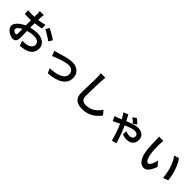

<svg xmlns="http://www.w3.org/2000/svg" viewBox="388 -2473 4224 4224"><g transform="rotate(45 2500.0 -361.0)"><path d="M429 -808Q428 -800 426.5 -785Q425 -770 423.5 -754.5Q422 -739 421 -727Q419 -699 417.5 -664Q416 -629 415 -590Q414 -551 413.5 -512Q413 -473 413 -436Q413 -396 413.5 -347.5Q414 -299 415.5 -251Q417 -203 418 -163.5Q419 -124 419 -101Q419 -44 405.5 -12Q392 20 369 33Q346 46 315 46Q281 46 241.5 31.5Q202 17 167 -8Q132 -33 109.5 -66.5Q87 -100 87 -137Q87 -185 123.5 -231Q160 -277 219 -316.5Q278 -356 345 -380Q413 -405 484 -417Q555 -429 612 -429Q688 -429 748.5 -403.5Q809 -378 845 -330.5Q881 -283 881 -216Q881 -157 858 -109Q835 -61 787 -27Q739 7 662 26Q628 33 595 36Q562 39 533 42L492 -74Q524 -74 555 -75Q586 -76 613 -81Q655 -89 689.5 -106Q724 -123 744.5 -150.5Q765 -178 765 -217Q765 -254 745 -279Q725 -304 690.5 -317.5Q656 -331 611 -331Q547 -331 483 -317.5Q419 -304 358 -281Q313 -264 276.5 -240Q240 -216 219 -191Q198 -166 198 -142Q198 -129 206.5 -117Q215 -105 228.5 -96Q242 -87 256.5 -81.5Q271 -76 282 -76Q296 -76 305 -86Q314 -96 314 -121Q314 -148 313 -199Q312 -250 310.5 -311.5Q309 -373 309 -432Q309 -475 309.5 -519.5Q310 -564 310 -605Q310 -646 310.5 -677.5Q311 -709 311 -725Q311 -736 310 -752Q309 -768 308 -784Q307 -800 305 -808ZM721 -699Q759 -681 805 -655Q851 -629 893.5 -603Q936 -577 962 -557L907 -466Q889 -482 859 -502.5Q829 -523 794.5 -543.5Q760 -564 727.5 -582.5Q695 -601 672 -613ZM112 -640Q155 -635 187 -634Q219 -633 247 -633Q285 -633 332 -636.5Q379 -640 427.5 -646.5Q476 -653 523 -662Q570 -671 608 -682L610 -571Q569 -562 520 -554Q471 -546 421.5 -540Q372 -534 327.5 -530.5Q283 -527 250 -527Q202 -527 171 -528Q140 -529 114 -532Z M1148 -417Q1171 -421 1199 -428.5Q1227 -436 1250 -443Q1276 -451 1318 -464Q1360 -477 1410 -490Q1460 -503 1511 -512.5Q1562 -522 1607 -522Q1684 -522 1742.5 -493Q1801 -464 1833.5 -410.5Q1866 -357 1866 -283Q1866 -214 1835.5 -158.5Q1805 -103 1745 -62Q1685 -21 1597 4Q1509 29 1396 36L1348 -74Q1433 -77 1505.5 -90Q1578 -103 1632.5 -128Q1687 -153 1717.5 -192.5Q1748 -232 1748 -285Q1748 -325 1729 -354.5Q1710 -384 1677 -401Q1644 -418 1597 -418Q1562 -418 1518 -409Q1474 -400 1427.5 -386Q1381 -372 1336.5 -355.5Q1292 -339 1255 -324.5Q1218 -310 1195 -300Z M2363 -789Q2358 -760 2355 -727Q2352 -694 2351 -665Q2349 -624 2347 -564.5Q2345 -505 2343 -439Q2341 -373 2340 -309.5Q2339 -246 2339 -197Q2339 -146 2358 -115.5Q2377 -85 2409.5 -72Q2442 -59 2484 -59Q2547 -59 2599.5 -76Q2652 -93 2694 -121.5Q2736 -150 2770 -187Q2804 -224 2831 -264L2912 -165Q2887 -130 2848.5 -90.5Q2810 -51 2757 -16.5Q2704 18 2635 39.5Q2566 61 2482 61Q2403 61 2344 37Q2285 13 2252.5 -39.5Q2220 -92 2220 -176Q2220 -217 2221 -270.5Q2222 -324 2223.5 -381Q2225 -438 2226.5 -493Q2228 -548 2229 -593Q2230 -638 2230 -665Q2230 -699 2227 -731Q2224 -763 2218 -790Z M3506 -500Q3484 -523 3454.5 -550Q3425 -577 3397 -596L3476 -654Q3491 -645 3512 -627.5Q3533 -610 3553 -592Q3573 -574 3586 -559ZM3291 -577Q3298 -563 3306.5 -547.5Q3315 -532 3320 -521Q3334 -494 3354.5 -453Q3375 -412 3395.5 -368Q3416 -324 3430 -288Q3445 -254 3462.5 -208Q3480 -162 3497 -113.5Q3514 -65 3529 -20Q3544 25 3554 58L3441 86Q3429 36 3411 -22.5Q3393 -81 3372 -139Q3351 -197 3332 -244Q3315 -283 3296 -325.5Q3277 -368 3259 -405.5Q3241 -443 3225 -468Q3217 -481 3205 -499.5Q3193 -518 3179 -533ZM3099 -339Q3127 -345 3150 -352.5Q3173 -360 3183 -364Q3224 -380 3272 -401Q3320 -422 3370.5 -443.5Q3421 -465 3471 -483Q3521 -501 3566.5 -512Q3612 -523 3648 -523Q3720 -523 3765 -498Q3810 -473 3832 -433.5Q3854 -394 3854 -350Q3854 -262 3802.5 -209.5Q3751 -157 3641 -157Q3609 -157 3573.5 -165.5Q3538 -174 3517 -182L3520 -286Q3546 -274 3577 -266.5Q3608 -259 3634 -259Q3673 -259 3697 -270.5Q3721 -282 3732.5 -303Q3744 -324 3744 -350Q3744 -368 3733.5 -385Q3723 -402 3701.5 -413Q3680 -424 3644 -424Q3605 -424 3551.5 -407.5Q3498 -391 3438 -366Q3378 -341 3321.5 -313.5Q3265 -286 3220 -263Q3175 -240 3151 -230Z M4249 -710Q4246 -694 4244 -672.5Q4242 -651 4240.5 -630Q4239 -609 4238 -595Q4238 -563 4238.5 -526.5Q4239 -490 4240.5 -452Q4242 -414 4245 -376Q4252 -301 4267 -244Q4282 -187 4304.5 -155Q4327 -123 4360 -123Q4378 -123 4394.5 -141.5Q4411 -160 4425.5 -190.5Q4440 -221 4451.5 -255.5Q4463 -290 4471 -322L4561 -215Q4529 -129 4496.5 -78Q4464 -27 4430 -4.5Q4396 18 4358 18Q4305 18 4258.5 -17.5Q4212 -53 4178 -132.5Q4144 -212 4130 -345Q4125 -390 4122.5 -441Q4120 -492 4119.5 -538Q4119 -584 4119 -614Q4119 -634 4117.5 -662Q4116 -690 4111 -712ZM4755 -686Q4783 -652 4809 -604Q4835 -556 4856.5 -501Q4878 -446 4894.5 -388.5Q4911 -331 4921.5 -276Q4932 -221 4936 -174L4819 -128Q4813 -191 4799.5 -262.5Q4786 -334 4764 -405Q4742 -476 4712 -539.5Q4682 -603 4642 -649Z"/></g></svg>

Font: Noto Sans SC SemiBold
Style: Regular
Weight: 600
Designer: Ryoko NISHIZUKA 西塚涼子 (kana, bopomofo & ideographs); Paul D. Hunt (Latin, Greek & Cyrillic); Sandoll Communications 산돌커뮤니
Foundry: Adobe
Version: Version 2.004-H2;hotconv 1.0.118;makeotfexe 2.5.65603